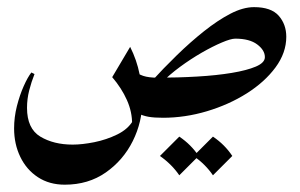

<svg xmlns="http://www.w3.org/2000/svg" viewBox="-20 -310 842 538"><path d="M421.9 -92.3 437.5 20Q412.1 20 396.5 17.3Q380.9 14.6 365.7 7.3L350.6 -114.3Q366.2 -102.5 381.3 -97.4Q396.5 -92.3 421.9 -92.3ZM344.7 -178.7Q363.3 -141.6 371.1 -102.3Q378.9 -63 378.9 -28.8Q378.9 31.2 352.1 85.2Q325.2 139.2 276.4 173.3Q227.5 207.5 161.6 207.5Q118.2 207.5 86.2 186.5Q54.2 165.5 36.9 129.6Q19.5 93.8 19.5 49.8Q19.5 18.6 27.3 -12.5Q35.2 -43.5 46.4 -68.6Q57.6 -93.8 67.9 -106.9L76.7 -102.5Q67.9 -80.6 61.8 -56.6Q55.7 -32.7 55.7 -7.8Q55.7 50.3 93 72.8Q130.4 95.2 183.6 95.2Q210.4 95.2 244.4 88.4Q278.3 81.5 308.3 66.9Q338.4 52.2 352.5 28.3L350.1 38.1Q350.6 3.9 335.7 -29.5Q320.8 -63 294.4 -93.8ZM691.9 -290Q739.7 -290 761 -265.9Q782.2 -241.7 782.2 -207Q782.2 -162.1 752 -121.1Q721.7 -80.1 671.4 -48.3Q621.1 -16.6 559.8 1.7Q498.5 20 436.5 20L420.9 -92.3Q478.5 -92.3 532.5 -95.5Q586.4 -98.6 629.2 -105.7Q671.9 -112.8 697 -123.5Q722.2 -134.3 722.2 -149.9Q722.2 -169.4 700.7 -185.5Q679.2 -201.7 639.2 -201.7Q627 -201.7 601.6 -190.9Q576.2 -180.2 545.2 -162.4Q514.2 -144.5 484.4 -122.6Q454.6 -100.6 433.1 -78.6L403.3 -80.6Q437.5 -118.2 475.3 -155Q513.2 -191.9 551.5 -222.4Q589.8 -252.9 625.5 -271.5Q661.1 -290 691.9 -290ZM482.4 72.8Q515.6 95.2 536.6 127L482.4 181.2Q461.9 150.9 428.2 127ZM576.7 72.8Q609.9 95.2 630.9 127L576.7 181.2Q556.2 150.9 522.5 127Z"/></svg>

Font: Lateef SemiBold
Style: Regular
Weight: 600
Designer: SIL International
Foundry: SIL International
Version: Version 4.200